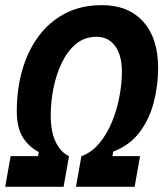

<svg xmlns="http://www.w3.org/2000/svg" viewBox="-23 -723 632 743"><path d="M-2.9 0 18.1 -118.7H124L127 -134.8Q88.4 -154.8 65.2 -191.7Q42 -228.5 42 -293.9Q42 -378.9 63.5 -452.9Q85 -526.9 126.7 -583.3Q168.5 -639.6 230 -671.4Q291.5 -703.1 371.6 -703.1Q474.1 -703.1 531.5 -638.9Q588.9 -574.7 588.9 -460.4Q588.9 -392.1 572 -326.9Q555.2 -261.7 517.1 -211.2Q479 -160.6 415 -136.2L412.1 -118.7H519L498 0H271L292 -118.7Q331.5 -132.8 361.1 -168.2Q390.6 -203.6 410.2 -251Q429.7 -298.3 439.2 -349.4Q448.7 -400.4 448.7 -445.3Q448.7 -509.3 422.6 -544.9Q396.5 -580.6 350.1 -580.6Q304.7 -580.6 271.5 -553.2Q238.3 -525.9 216.6 -481Q194.8 -436 184.1 -382.8Q173.3 -329.6 173.3 -277.3Q173.3 -212.4 192.9 -172.9Q212.4 -133.3 244.1 -118.7L223.1 0Z"/></svg>

Font: CaskaydiaCove NFP
Style: Bold Italic
Weight: 700
Italic angle: -10°
Designer: Aaron Bell
Foundry: Saja Typeworks
Version: Version 2111.001; VTT 6.35;Nerd Fonts 3.1.1